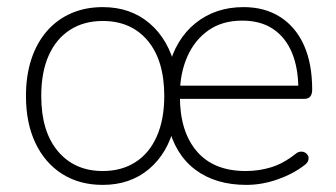

<svg xmlns="http://www.w3.org/2000/svg" viewBox="-20 -512 946 540"><path d="M269 8Q203 8 154.5 -23Q106 -54 79.5 -110Q53 -166 53 -242Q53 -299 68 -345Q83 -391 111.5 -424Q140 -457 180 -474.5Q220 -492 269 -492Q347 -492 400.5 -446.5Q454 -401 473 -321H454Q474 -402 530 -447Q586 -492 665 -492Q725 -492 768.5 -464Q812 -436 835 -384.5Q858 -333 858 -260Q858 -247 852.5 -240.5Q847 -234 836 -234H466V-271H835L819 -262Q819 -321 801 -364Q783 -407 748 -430.5Q713 -454 661 -454Q605 -454 566 -426.5Q527 -399 506.5 -352Q486 -305 486 -246V-240Q486 -142 533.5 -86.5Q581 -31 671 -31Q708 -31 742.5 -41.5Q777 -52 811 -79Q818 -85 825.5 -85.5Q833 -86 838.5 -82.5Q844 -79 846.5 -73.5Q849 -68 847 -61Q845 -54 837 -48Q805 -23 761 -7.5Q717 8 673 8Q586 8 529 -35Q472 -78 453 -160H471Q452 -81 399 -36.5Q346 8 269 8ZM269 -31Q322 -31 361 -56Q400 -81 421 -128.5Q442 -176 442 -242Q442 -342 395.5 -397.5Q349 -453 269 -453Q216 -453 177 -428Q138 -403 117 -356Q96 -309 96 -242Q96 -142 143 -86.5Q190 -31 269 -31Z"/></svg>

Font: Nunito ExtraLight ExtraLight
Style: Regular
Weight: 250
Version: Version 3.602